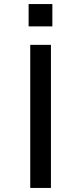

<svg xmlns="http://www.w3.org/2000/svg" viewBox="-20 -926 400 946"><path d="M129 0V-705H231V0ZM121 -796V-906H238V-796Z"/></svg>

Font: Nunito Sans 7pt Expanded
Style: Regular
Weight: 400
Width: 7
Designer: Vernon Adams
Foundry: Vernon Adams
Version: Version 3.101;gftools[0.9.27]